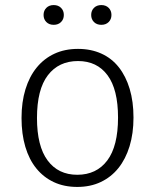

<svg xmlns="http://www.w3.org/2000/svg" viewBox="-20 -727 612 758"><path d="M65 -261Q65 -324 80.5 -374.5Q96 -425 125 -460.5Q154 -496 195 -515Q236 -534 288 -534Q339 -534 380 -515.5Q421 -497 449 -461.5Q477 -426 492 -376Q507 -326 507 -263Q507 -200 491.5 -149.5Q476 -99 447.5 -63.5Q419 -28 378 -8.5Q337 11 285 11Q233 11 192.5 -8Q152 -27 123.5 -62Q95 -97 80 -147.5Q65 -198 65 -261ZM288 -486Q212 -486 169 -430Q126 -374 126 -261Q126 -150 168 -93.5Q210 -37 285 -37Q361 -37 403.5 -93.5Q446 -150 446 -263Q446 -374 404.5 -430Q363 -486 288 -486ZM152 -668Q152 -685 163 -696Q174 -707 192 -707Q210 -707 221 -696Q232 -685 232 -668Q232 -651 221 -640Q210 -629 192 -629Q174 -629 163 -640Q152 -651 152 -668ZM340 -668Q340 -685 351 -696Q362 -707 380 -707Q398 -707 409 -696Q420 -685 420 -668Q420 -651 409 -640Q398 -629 380 -629Q362 -629 351 -640Q340 -651 340 -668Z"/></svg>

Font: Jldddboxgfspflltxgxzjzlszac
Style: Regular
Weight: 300
Designer: Carrois Corporate & Edenspiekermann
Foundry: Carrois Corporate GbR & Edenspiekermann AG
Version: Version 2.001